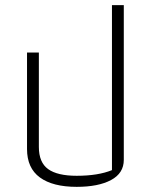

<svg xmlns="http://www.w3.org/2000/svg" viewBox="-20 -716 585 746"><path d="M85 -137V-512H131V-145Q131 -85 167 -59Q203 -33 278 -33Q361 -33 415 -55V-696H461V-95Q461 -43 411.5 -16.5Q362 10 278 10Q185 10 135 -26.5Q85 -63 85 -137Z"/></svg>

Font: Athiti Light
Style: Regular
Weight: 300
Designer: CadsonDemak Team
Foundry: CadsonDemak
Version: Version 1.033